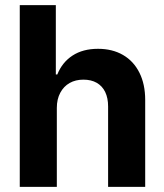

<svg xmlns="http://www.w3.org/2000/svg" viewBox="-20 -727 640 747"><path d="M201.1 0H56.9V-707H197.2V-437.3H203Q222 -484.7 262.3 -510.9Q302.6 -537.1 361.4 -537.1Q417.1 -537.1 458.5 -513.2Q499.8 -489.3 522.3 -444.4Q544.9 -399.5 544.9 -338V0H400.6V-312.8Q400.6 -345.5 389.3 -369Q378 -392.4 356.4 -404.8Q334.9 -417.1 304.5 -417.1Q273.9 -417.1 250.9 -404.1Q227.9 -391.1 214.5 -366.1Q201.1 -341.2 201.1 -307.3Z"/></svg>

Font: WEMIX Pretendard Variable
Style: Regular
Weight: 400
Designer: Base glyphs from Inter by Rasmus Andersson; Hangeul glyphs from Noto Sans CJK(Source Han Sans) by Jang Soo-young and Kan
Foundry: Kil Hyung-jin
Version: Version 1.000;Glyphs 3.2 (3208)